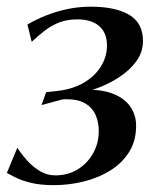

<svg xmlns="http://www.w3.org/2000/svg" viewBox="-38 -532 456 560"><path d="M118.5 8Q79 8 51.2 1Q23.5 -6 6.5 -14.8Q-10.5 -23.5 -18 -27.5L12.5 -101Q24.5 -82.5 41 -64Q57.5 -45.5 78.5 -33Q99.5 -20.5 123 -20.5Q161 -20.5 189.5 -38.5Q218 -56.5 234 -85.8Q250 -115 250 -148.5Q250.5 -174.5 240.8 -196.8Q231 -219 208 -231.8Q185 -244.5 144 -242L83 -225.5L96.5 -263L131 -267Q174.5 -272 206.8 -291Q239 -310 256.5 -338.5Q274 -367 274 -399.5Q274 -436 251.5 -455.8Q229 -475.5 187.5 -475.5Q158.5 -475.5 135.5 -466.8Q112.5 -458 93 -443Q73.5 -428 54.5 -410L42 -460.5Q69.5 -476.5 99.2 -488Q129 -499.5 161 -506Q193 -512.5 227 -512.5Q298.5 -512.5 338.8 -488.8Q379 -465 379 -412.5Q379 -379.5 359.2 -352.8Q339.5 -326 308 -305.8Q276.5 -285.5 240.2 -272.8Q204 -260 171 -256L181 -267.5Q240.5 -274.5 280 -262.5Q319.5 -250.5 339.2 -224.8Q359 -199 359 -165.5Q359 -121.5 338.8 -89Q318.5 -56.5 284.2 -35Q250 -13.5 207 -2.8Q164 8 118.5 8Z"/></svg>

Font: Merriweather 144pt
Style: Italic
Weight: 400
Italic angle: -7.8°
Version: Version 2.101